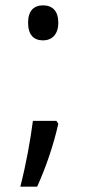

<svg xmlns="http://www.w3.org/2000/svg" viewBox="-20 -568 323 718"><path d="M141 -417C173 -417 198 -438 198 -483C198 -527 176 -548 141 -548C106 -548 85 -527 85 -483C85 -438 106 -417 141 -417ZM191 -116H103C94 -45 77 49 56 130H119C152 57 180 -25 198 -105Z"/></svg>

Font: Noto Sans Devanagari UI Condensed
Style: Regular
Weight: 400
Width: 3
Designer: Jelle Bosma - Monotype Design Team
Foundry: Monotype Imaging Inc.
Version: Version 2.003